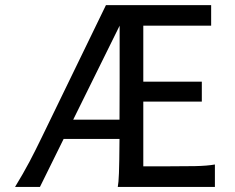

<svg xmlns="http://www.w3.org/2000/svg" viewBox="-20 -733 921 753"><path d="M542 -334.5V-80.6H622.1Q694.8 -80.6 744.1 -81.5Q793.5 -82.5 822.8 -87.9V0H441.9Q443.4 -8.3 444.6 -20.8Q445.8 -33.2 446.5 -54.2Q447.3 -75.2 447.8 -107.4Q448.2 -139.6 448.7 -188H229.5L136.7 0H39.1Q55.7 -26.9 69.3 -51Q83 -75.2 95.5 -98.4Q107.9 -121.6 119.6 -145.3Q131.3 -168.9 144 -194.8L395.5 -712.9H808.1V-632.3H542V-412.6H771.5V-334.5ZM267.1 -263.7H448.7Q449.2 -329.6 449.2 -419.4V-632.3Z"/></svg>

Font: Andika Viet
Style: Regular
Weight: 400
Designer: Victor Gaultney, Annie Olsen, Julie Remington, Don Collingsworth, Eric Hays, Becca Hirsbrunner
Foundry: SIL International
Version: Version 5.000